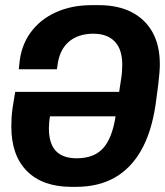

<svg xmlns="http://www.w3.org/2000/svg" viewBox="-20 -716 641 746"><path d="M258 10Q146 10 85 -51Q24 -112 24 -224Q24 -241 25 -259Q26 -277 29 -297L39 -359H443L449 -399Q453 -422 454 -437Q455 -452 455 -464Q455 -525 425.5 -555Q396 -585 343 -585Q283 -585 246.5 -553Q210 -521 203 -459L201 -447H53L55 -466Q61 -537 98 -588.5Q135 -640 196.5 -668Q258 -696 336 -696H364Q439 -696 492 -668.5Q545 -641 573 -590Q601 -539 601 -467Q601 -452 599.5 -433Q598 -414 594.5 -384.5Q591 -355 584 -306Q568 -201 528 -131Q488 -61 425 -25.5Q362 10 275 10ZM278 -101Q345 -101 380.5 -140Q416 -179 429 -264H174Q172 -251 171 -239.5Q170 -228 170 -218Q170 -158 197 -129.5Q224 -101 278 -101Z"/></svg>

Font: Chivo Mono Medium SemiBold
Style: Italic
Weight: 600
Italic angle: -8.05°
Monospace: yes
Version: Version 1.008